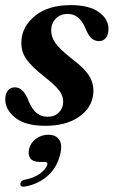

<svg xmlns="http://www.w3.org/2000/svg" viewBox="-23 -470 433 731"><path d="M158.5 -25.5Q185.5 -25.5 201.5 -42Q217.5 -58.5 217.5 -82.5Q218 -103.5 203.5 -123.8Q189 -144 148 -176.5Q97.5 -215.5 76.8 -245.5Q56 -275.5 58.5 -315.5Q62 -371 111.8 -410.8Q161.5 -450.5 246 -450.5Q316.5 -450.5 353 -424.2Q389.5 -398 390 -361.5Q390 -338 380.2 -325.8Q370.5 -313.5 354 -313.5Q337 -313.5 324.8 -324.8Q312.5 -336 301 -365.5Q278 -417 235 -417Q207 -417 189.5 -399.2Q172 -381.5 172 -354Q171.5 -331 186.5 -308.2Q201.5 -285.5 249.5 -247Q303.5 -206.5 320 -175.2Q336.5 -144 331.5 -108.5Q325 -57 276 -24Q227 9 149.5 9Q74 9 35.5 -21.5Q-3 -52 -3 -92Q-3 -112.5 6.8 -125Q16.5 -137.5 34 -137.5Q66.5 -137.5 86.5 -84Q100.5 -51.5 118 -38.5Q135.5 -25.5 158.5 -25.5ZM128.5 146.5Q101.5 146.5 92 132Q82.5 117.5 88 96Q94 72.5 114.8 57.8Q135.5 43 161 43Q190 43 202.8 62.5Q215.5 82 205.5 120.5Q192.5 170.5 156.8 201Q121 231.5 73 240Q53.5 243.5 54.5 230Q55.5 218 70 214.5Q107 208 129.8 190.5Q152.5 173 157 157.5Q159.5 146.5 148.5 146.5Z"/></svg>

Font: Fraunces 144pt Soft SemiBold
Style: Italic
Weight: 600
Italic angle: -16°
Version: Version 1.000;[b76b70a41]